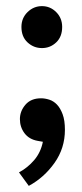

<svg xmlns="http://www.w3.org/2000/svg" viewBox="-20 -450 267 627"><path d="M50 -362Q50 -391 70 -410.5Q90 -430 117 -430Q144 -430 163.5 -410.5Q183 -391 183 -362Q183 -330 163.5 -311.5Q144 -293 117 -293Q90 -293 70 -311.5Q50 -330 50 -362ZM103 10Q75 5 60 -15Q45 -35 45 -61Q45 -87 63 -108Q81 -129 114 -129Q127 -129 141 -124.5Q155 -120 166 -108.5Q177 -97 184.5 -77Q192 -57 192 -26Q192 34 158 82Q124 130 74 157L42 113Q70 98 91.5 73Q113 48 120 13Z"/></svg>

Font: Mukta Vaani Medium
Style: Regular
Weight: 500
Designer: Noopur Datye, Girish Dalvi, Yashodeep Gholap, Pallavi Karambelkar
Foundry: Ek Type
Version: Version 2.538;PS 1.000;hotconv 16.6.51;makeotf.lib2.5.65220;